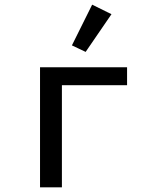

<svg xmlns="http://www.w3.org/2000/svg" viewBox="-20 -805 680 825"><path d="M152 -516H526V-439H246V0H152ZM348 -582 289 -610 376 -785 459 -744Z"/></svg>

Font: Writer
Style: Regular
Weight: 400
Monospace: yes
Designer: Mike Abbink, Paul van der Laan, Pieter van Rosmalen
Foundry: Bold Monday
Version: Version 2.001 2020